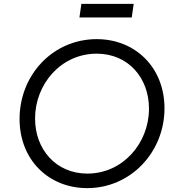

<svg xmlns="http://www.w3.org/2000/svg" viewBox="-20 -959 921 991"><path d="M430 12C655 12 829 -174 829 -400C829 -611 678 -757 479 -757C253 -757 81 -572 81 -345C81 -133 232 12 430 12ZM161 -347C161 -525 295 -682 479 -682C642 -682 749 -557 749 -398C749 -220 614 -63 431 -63C269 -63 161 -188 161 -347ZM390 -869H660L670 -939H400Z"/></svg>

Font: Mluvka
Style: Italic
Weight: 400
Italic angle: -8°
Designer: Modified by Jiří Krblich, Original typeface by Gumpita Rahayu
Foundry: Gumpita Rahayu & Jiří Krblich
Version: Version 2.000;Glyphs 3.1.1 (3134)